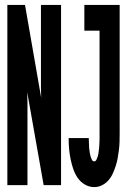

<svg xmlns="http://www.w3.org/2000/svg" viewBox="-20 -755 540 783"><path d="M10 0V-735H82L148 -356Q147 -377 147 -398.5Q147 -420 147 -441V-735H229V0H158L91 -379Q92 -358 92 -336.5Q92 -315 92 -294V0ZM364 8Q344 8 326 -2.5Q308 -13 296.5 -30Q285 -47 278.5 -66.5Q272 -86 268 -105.5Q264 -125 262 -145.5Q260 -166 260 -187V-192H342V-190Q342 -183 342.5 -177Q343 -171 343 -164.5Q343 -158 343.5 -152Q344 -146 345 -140Q346 -134 347 -127.5Q348 -121 350 -115Q352 -109 355 -103Q358 -97 364 -97Q370 -97 373 -103Q376 -109 378 -115Q380 -121 381 -126.5Q382 -132 382.5 -138Q383 -144 384 -150Q385 -156 385 -162Q385 -168 385.5 -174Q386 -180 386 -186Q386 -192 386 -198Q386 -204 386 -210V-630H324V-735H468V-210Q468 -194 467.5 -177Q467 -160 465 -143.5Q463 -127 460 -110.5Q457 -94 452 -78.5Q447 -63 440 -47.5Q433 -32 422 -19.5Q411 -7 396 0.5Q381 8 364 8Z"/></svg>

Font: Iosevka Extrabold
Style: Regular
Weight: 800
Monospace: yes
Designer: Belleve Invis
Foundry: Belleve Invis
Version: Version 32.5.0; ttfautohint (v1.8.4)